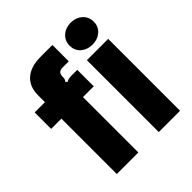

<svg xmlns="http://www.w3.org/2000/svg" viewBox="-208 -925 1071 1071"><g transform="rotate(-45 328.0 -389.5)"><path d="M102 0V-437H21V-567H102V-622Q102 -689 144 -726Q186 -763 264 -763H357V-634H305Q292 -634 282 -626Q272 -618 272 -597V-593Q272 -576 262 -567L272 -557Q282 -567 313 -567H357V-437H272V0ZM601 0H433V-567H601ZM422 -692Q422 -731 449.5 -755Q477 -779 517 -779Q557 -779 584.5 -755Q612 -731 612 -692Q612 -653 584.5 -629.5Q557 -606 517 -606Q477 -606 449.5 -629.5Q422 -653 422 -692Z"/></g></svg>

Font: Open Sauce Sans Black
Style: Regular
Weight: 900
Designer: Alfredo Marco Pradil
Foundry: Creative Sauce Fz LLC
Version: Version 1.477